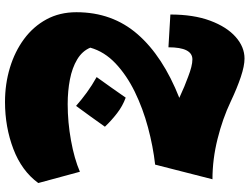

<svg xmlns="http://www.w3.org/2000/svg" viewBox="-136 -507 1007 775"><g transform="rotate(90 367.5 -119.5)"><path d="M38.6 -303.7Q38.6 -397.5 63.5 -464.4Q88.4 -531.2 128.9 -567.1Q169.4 -603 216.3 -603Q246.1 -603 291 -587.9Q335.9 -572.8 389.6 -547.4Q458.5 -514.6 540.8 -494.1Q623 -473.6 703.6 -473.6L644.5 -242.2Q570.8 -233.9 494.4 -213.4Q418 -192.9 350.8 -160.2Q283.7 -127.4 236.1 -82.5Q188.5 -37.6 172.4 19.5Q186 52.2 220 72.5Q253.9 92.8 300.8 101.8Q347.7 110.8 400.4 110.8Q473.1 110.8 547.1 97.4Q621.1 84 673.3 61.5L718.8 229.5Q669.9 296.4 581.3 330.1Q492.7 363.8 391.6 363.8Q318.8 363.8 253.4 344Q188 324.2 137.5 286.9Q86.9 249.5 58.1 196.3Q29.3 143.1 29.3 75.7Q29.3 -69.3 118.2 -171.4Q207 -273.4 375 -339.8Q350.6 -351.1 329.1 -360.1Q307.6 -369.1 289.6 -375.5Q268.1 -383.8 250.7 -388.2Q233.4 -392.6 219.7 -392.6Q170.9 -392.6 170.9 -295.9ZM374.1 -123.4Q408 -111.1 437.4 -88.3Q466.9 -65.4 491.5 -39.5Q471.2 -10.9 450.4 18.1Q429.5 47.1 407.5 77Q382 54.5 353.5 33.7Q324.9 12.8 291.1 -6.1Q334.6 -66.3 374.1 -123.4Z"/></g></svg>

Font: Pinar-FD Black
Style: Regular
Weight: 900
Designer: Amin Abedi
Version: Version 3.000